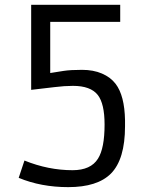

<svg xmlns="http://www.w3.org/2000/svg" viewBox="-20 -767 624 797"><path d="M81.5 -100.6Q180.7 -60.5 281.2 -60.5Q356.9 -60.5 386.7 -108.4Q414.1 -151.4 414.1 -250Q414.1 -336.9 385.7 -373Q356 -410.6 282.7 -410.6Q248 -410.6 205.6 -405.3Q163.1 -399.9 109.4 -394V-747.1H479V-676.3H188.5V-463.9L244.1 -472.7Q272.9 -477.1 320.3 -477.1Q367.7 -477.1 403.3 -461.7Q439 -446.3 460 -418.9Q497.1 -370.1 499 -268.1V-243.2Q499 -105.5 440.4 -46.4Q384.3 9.8 263.2 9.8Q150.4 9.8 57.6 -28.8Z"/></svg>

Font: Armata
Style: Regular
Weight: 400
Designer: Viktoriya Grabowska
Foundry: Viktoriya Grabowska
Version: Version 1.002